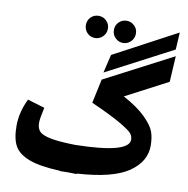

<svg xmlns="http://www.w3.org/2000/svg" viewBox="-98 -1020 1113 1134"><g transform="rotate(10 458.5 -452.5)"><path d="M403 -791Q375 -791 356 -810.5Q337 -830 337 -858Q337 -886 356 -905Q375 -924 403 -924Q430 -924 449.5 -905Q469 -886 469 -858Q469 -830 449.5 -810.5Q430 -791 403 -791ZM617.5 -810.5Q598 -791 571 -791Q544 -791 524.5 -810.5Q505 -830 505 -858Q505 -886 524.5 -905Q544 -924 571 -924Q598 -924 617.5 -905Q637 -886 637 -858Q637 -830 617.5 -810.5ZM891 -910 885 -807 488 -599 514 -709ZM892 -768 883 -613 631 -481Q718 -434 765.5 -387Q813 -340 825.5 -304Q838 -268 838 -221Q838 -125 743.5 -61Q649 3 437 16L436 19Q398 19 381 18Q366 19 335 19L334 17Q214 12 149.5 -12.5Q85 -37 61 -80Q37 -123 37 -200Q37 -282 77 -364L180 -333Q165 -266 165 -242Q165 -207 182.5 -189Q200 -171 250 -161Q300 -151 398 -149Q718 -155 718 -236Q718 -256 705.5 -272.5Q693 -289 633 -324Q573 -359 454 -412L485 -556Z"/></g></svg>

Font: FiraGO ExtraBold
Style: Regular
Weight: 800
Designer: bBox Type
Foundry: bBox Type GmbH
Version: Version 1.001;PS 001.001;hotconv 1.0.88;makeotf.lib2.5.64775